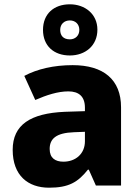

<svg xmlns="http://www.w3.org/2000/svg" viewBox="-20 -863 653 893"><path d="M305 -605C376 -605 433 -650 433 -725C433 -798 375 -843 305 -843C230 -843 180 -798 180 -724C180 -650 230 -605 305 -605ZM305 -680C275 -680 260 -697 260 -724C260 -751 279 -768 305 -768C330 -768 349 -751 349 -724C349 -697 330 -680 305 -680ZM318 -560C230 -560 153 -542 93 -510L144 -398C197 -421 249 -438 298 -438C346 -438 375 -415 375 -362V-346L281 -343C122 -336 39 -283 39 -166C39 -46 111 10 208 10C299 10 342 -15 389 -74H393L426 0H543V-364C543 -493 461 -560 318 -560ZM324 -248 375 -250V-206C375 -147 331 -111 275 -111C237 -111 211 -128 211 -170C211 -217 240 -245 324 -248Z"/></svg>

Font: Noto Sans Gurmukhi ExtraBold
Style: Regular
Weight: 800
Designer: Jelle Bosma - Monotype Design Team
Foundry: Monotype Imaging Inc.
Version: Version 2.004